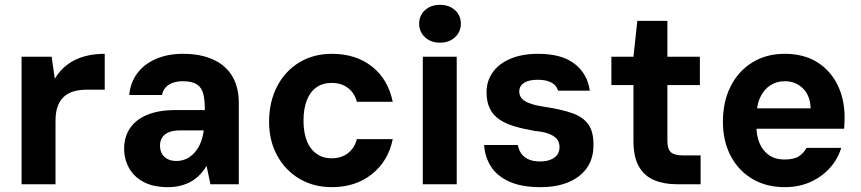

<svg xmlns="http://www.w3.org/2000/svg" viewBox="-20 -760 3553 792"><path d="M69 0V-526H193L206 -435Q226 -469 256 -492Q286 -515 325 -526.5Q364 -538 412 -538V-390H336Q310 -390 287 -384Q264 -378 246.5 -363.5Q229 -349 219 -324Q209 -299 209 -262V0Z M673 12Q612 12 572 -9.5Q532 -31 512 -67.5Q492 -104 492 -147Q492 -194 515.5 -230Q539 -266 586.5 -286Q634 -306 705 -306H825Q825 -347 818.5 -373Q812 -399 792 -412Q772 -425 734 -425Q699 -425 676.5 -410.5Q654 -396 648 -368H513Q518 -420 546.5 -458Q575 -496 623.5 -517Q672 -538 735 -538Q807 -538 859 -514.5Q911 -491 938 -446Q965 -401 965 -335V0H848L832 -76Q821 -57 805.5 -40.5Q790 -24 770.5 -12.5Q751 -1 726.5 5.5Q702 12 673 12ZM707 -96Q730 -96 749 -105Q768 -114 783 -131Q798 -148 807 -170Q816 -192 820 -218V-222H721Q693 -222 675 -214Q657 -206 648.5 -192Q640 -178 640 -160Q640 -139 648.5 -125Q657 -111 672 -103.5Q687 -96 707 -96Z M1349 12Q1273 12 1214.5 -23Q1156 -58 1123 -119Q1090 -180 1090 -257Q1090 -340 1123 -403.5Q1156 -467 1214.5 -502.5Q1273 -538 1349 -538Q1448 -538 1514.5 -485.5Q1581 -433 1600 -340H1452Q1443 -376 1415.5 -397Q1388 -418 1348 -418Q1311 -418 1285 -399.5Q1259 -381 1245.5 -346Q1232 -311 1232 -263Q1232 -227 1239.5 -198Q1247 -169 1262 -149Q1277 -129 1298.5 -118Q1320 -107 1348 -107Q1375 -107 1396 -116.5Q1417 -126 1431.5 -144Q1446 -162 1452 -186H1600Q1582 -96 1514.5 -42Q1447 12 1349 12Z M1724 0V-526H1864V0ZM1795 -584Q1757 -584 1733 -606.5Q1709 -629 1709 -662Q1709 -696 1733 -718Q1757 -740 1795 -740Q1833 -740 1857 -718Q1881 -696 1881 -662Q1881 -629 1857 -606.5Q1833 -584 1795 -584Z M2210 12Q2131 12 2080.5 -11Q2030 -34 2005 -73.5Q1980 -113 1977 -162H2116Q2119 -144 2129 -128.5Q2139 -113 2158.5 -103.5Q2178 -94 2208 -94Q2233 -94 2251.5 -101.5Q2270 -109 2279 -122Q2288 -135 2288 -153Q2288 -175 2276 -188Q2264 -201 2241.5 -209Q2219 -217 2185 -220Q2139 -228 2102 -239Q2065 -250 2039 -268Q2013 -286 2000 -313.5Q1987 -341 1987 -380Q1987 -425 2012 -461Q2037 -497 2085 -517.5Q2133 -538 2200 -538Q2297 -538 2350 -497Q2403 -456 2413 -386H2282Q2276 -408 2254.5 -419.5Q2233 -431 2198 -431Q2161 -431 2141.5 -418Q2122 -405 2122 -383Q2122 -368 2130.5 -356Q2139 -344 2161.5 -335Q2184 -326 2223 -320Q2296 -309 2341 -293Q2386 -277 2407.5 -246Q2429 -215 2428 -160Q2428 -106 2401 -67.5Q2374 -29 2325 -8.5Q2276 12 2210 12Z M2772 0Q2719 0 2678.5 -17Q2638 -34 2615.5 -73Q2593 -112 2593 -179V-409H2502V-526H2593L2609 -674H2733V-526H2867V-409H2733V-178Q2733 -145 2747.5 -132Q2762 -119 2797 -119H2870V0Z M3217 12Q3141 12 3083.5 -22Q3026 -56 2994 -117Q2962 -178 2962 -258Q2962 -340 2993.5 -403Q3025 -466 3082.5 -502Q3140 -538 3217 -538Q3295 -538 3350 -504Q3405 -470 3434.5 -410.5Q3464 -351 3464 -276Q3464 -266 3463.5 -254Q3463 -242 3462 -229H3061V-313H3324Q3322 -366 3292 -395.5Q3262 -425 3217 -425Q3184 -425 3157.5 -408Q3131 -391 3115.5 -357.5Q3100 -324 3100 -272V-243Q3100 -200 3113.5 -168.5Q3127 -137 3153 -119.5Q3179 -102 3215 -102Q3255 -102 3275 -115Q3295 -128 3307 -150H3450Q3436 -104 3403.5 -67.5Q3371 -31 3323.5 -9.5Q3276 12 3217 12Z"/></svg>

Font: DM Sans 9pt ExtraBold
Style: Regular
Weight: 800
Version: Version 4.004;gftools[0.9.30]